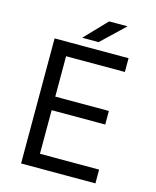

<svg xmlns="http://www.w3.org/2000/svg" viewBox="-126 -951 845 1038"><g transform="rotate(15 296.0 -432.5)"><path d="M93 0V-700H507V-623H178V-397H478V-321H178V-77H509V0ZM236 -742 354 -865H457L328 -742Z"/></g></svg>

Font: Figtree
Style: Regular
Weight: 400
Designer: Erik Kennedy
Foundry: Erik Kennedy
Version: Version 2.002